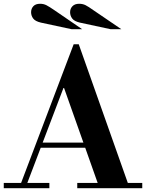

<svg xmlns="http://www.w3.org/2000/svg" viewBox="-35 -999 775 1019"><path d="M488 -15 305 -532H301L294 -567L356 -764H383L648 -15ZM-15 0V-28H227V0ZM169 -215V-242H506V-215ZM375 0V-28H720V0ZM72 -15 356 -764H383L328 -601L105 -15ZM552 -844 389 -879Q359 -886 348 -901Q337 -916 337 -934Q337 -953 349.5 -966Q362 -979 385 -979Q404 -979 419 -971.5Q434 -964 462 -944L609 -844ZM345 -844 182 -879Q152 -886 141 -901Q130 -916 130 -934Q130 -953 142 -966Q154 -979 178 -979Q196 -979 211 -971.5Q226 -964 255 -944L401 -844Z"/></svg>

Font: Libre Bodoni SemiBold
Style: Regular
Weight: 600
Designer: Pablo Impallari, Rodrigo Fuenzalida
Foundry: Impallari Type
Version: Version 2.005;gftools[0.9.23]